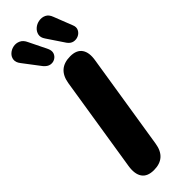

<svg xmlns="http://www.w3.org/2000/svg" viewBox="-318 -971 993 993"><g transform="rotate(-45 178.0 -475.0)"><path d="M119 9Q72 9 52.5 -19Q33 -47 41 -99L124 -623Q139 -714 229 -714Q275 -714 294.5 -686Q314 -658 305 -606L222 -83Q208 9 119 9ZM265 -777 202 -871Q188 -891 192 -909.5Q196 -928 211 -941Q226 -954 246.5 -957.5Q267 -961 285 -952.5Q303 -944 312 -919L352 -817Q360 -798 352.5 -782.5Q345 -767 329 -759.5Q313 -752 295.5 -755.5Q278 -759 265 -777ZM93 -778 23 -870Q7 -890 9 -908.5Q11 -927 25 -940Q39 -953 58.5 -957Q78 -961 97 -952.5Q116 -944 127 -919L175 -821Q184 -801 178.5 -785.5Q173 -770 158.5 -761.5Q144 -753 126.5 -756Q109 -759 93 -778Z"/></g></svg>

Font: Nunito Black
Style: Italic
Weight: 900
Italic angle: -9°
Designer: Vernon Adams
Foundry: Vernon Adams
Version: Version 3.601; ttfautohint (v1.8.2.53-6de2)